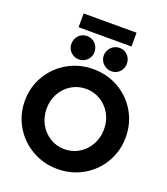

<svg xmlns="http://www.w3.org/2000/svg" viewBox="-186 -1194 1157 1329"><g transform="rotate(20 393.0 -529.0)"><path d="M21.5 -360.4Q21.5 -461.9 71.3 -545.9Q121.1 -629.9 206.3 -678.7Q291.5 -727.5 393.6 -727.5Q496.6 -727.5 581.5 -679Q666.5 -630.4 715.6 -546.1Q764.6 -461.9 764.6 -360.4Q764.6 -258.3 715.3 -174.1Q666 -89.8 581.3 -41Q496.6 7.8 393.6 7.8Q292 7.8 206.5 -41Q121.1 -89.8 71.3 -174.3Q21.5 -258.8 21.5 -360.4ZM604.5 -360.4Q604.5 -422.4 576.4 -472.9Q548.3 -523.4 499.8 -552.7Q451.2 -582 392.6 -582Q334.5 -582 286.1 -552.7Q237.8 -523.4 209.7 -472.9Q181.6 -422.4 181.6 -360.4Q181.6 -298.8 209.5 -248Q237.3 -197.3 285.6 -167.5Q334 -137.7 392.6 -137.7Q451.7 -137.7 500 -167.5Q548.3 -197.3 576.4 -248Q604.5 -298.8 604.5 -360.4ZM427.7 -840.8Q427.7 -864.7 439.5 -884.8Q451.2 -904.8 470.9 -916.3Q490.7 -927.7 514.6 -927.7Q537.6 -927.7 556.6 -916.3Q575.7 -904.8 586.7 -884.8Q597.7 -864.7 597.7 -840.8Q597.7 -817.9 586.7 -798.3Q575.7 -778.8 556.6 -767.3Q537.6 -755.9 514.6 -755.9Q490.7 -755.9 470.9 -767.3Q451.2 -778.8 439.5 -798.3Q427.7 -817.9 427.7 -840.8ZM189.5 -840.8Q189.5 -864.7 200.7 -884.8Q211.9 -904.8 231.4 -916.3Q251 -927.7 274.4 -927.7Q297.9 -927.7 317.4 -916.3Q336.9 -904.8 348.1 -884.8Q359.4 -864.7 359.4 -840.8Q359.4 -817.9 348.1 -798.3Q336.9 -778.8 317.4 -767.3Q297.9 -755.9 274.4 -755.9Q251 -755.9 231.4 -767.3Q211.9 -778.8 200.7 -798.3Q189.5 -817.9 189.5 -840.8ZM197.3 -1066.4H586.9V-964.8H197.3Z"/></g></svg>

Font: Reddit Sans Strawberry ExBold
Style: Regular
Weight: 800
Designer: Stephen Hutchings
Foundry: Reddit
Version: Version 1.013